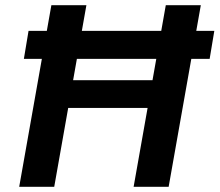

<svg xmlns="http://www.w3.org/2000/svg" viewBox="-20 -720 846 740"><path d="M72 -493 90 -601H806L788 -493ZM495 0 619 -700H754L630 0ZM54 0 178 -700H313L189 0ZM224 -304 243 -411H591L572 -304Z"/></svg>

Font: DM Sans 17pt
Style: Bold Italic
Weight: 700
Italic angle: -10°
Version: Version 4.004;gftools[0.9.30]